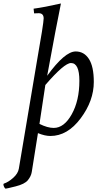

<svg xmlns="http://www.w3.org/2000/svg" viewBox="-97 -782 624 1118"><path d="M215.8 -37.1Q276.4 -37.1 320.8 -116.7Q365.2 -196.3 365.2 -311.5Q365.2 -415 316.4 -415Q277.3 -415 167 -287.1L132.8 -60.5Q179.7 -37.1 215.8 -37.1ZM-63.5 316.4Q-67.9 316.4 -72.5 307.4Q-77.1 298.3 -77.1 292Q-77.1 288.1 -74.2 287.1Q-47.9 278.3 -20 253.4Q7.8 228.5 12.7 200.2L117.2 -420.9Q157.2 -647.5 157.2 -674.8Q157.2 -705.1 127.9 -705.1L101.6 -704.1L98.6 -731.4Q163.1 -740.2 257.8 -761.7Q233.4 -644.5 177.7 -340.8Q280.3 -482.4 343.8 -482.4Q392.6 -482.4 420.9 -438.5Q449.2 -394.5 449.2 -304.7Q449.2 -195.3 372.6 -92.8Q295.9 9.8 196.3 9.8Q164.1 9.8 124 -6.8L87.9 219.7Q84 244.1 65.4 267.1Q46.9 290 -5.9 303.2Q-58.6 316.4 -63.5 316.4Z"/></svg>

Font: Kelvinch
Style: Italic
Weight: 400
Italic angle: -10°
Designer: Paul James Miller
Foundry: High-Logic / Made with FontCreator
Version: Version 3.40;July 22, 2017;FontCreator 11.0.0.2388 64-bit